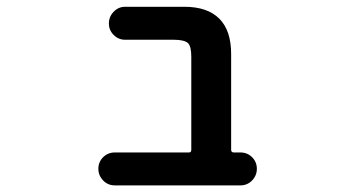

<svg xmlns="http://www.w3.org/2000/svg" viewBox="-20 -568 1040 569"><path d="M320.3 -18.6Q299.8 -18.6 285.6 -33.2Q271.5 -47.9 271.5 -67.9Q271.5 -87.9 285.6 -102.1Q299.8 -116.2 320.3 -116.2H540Q546.9 -116.2 546.9 -124V-399.4Q546.9 -430.7 537.1 -440.4Q525.4 -450.2 495.1 -450.2H350.6Q331.1 -450.2 316.9 -464.4Q302.7 -478.5 302.7 -498.5Q302.7 -518.6 316.9 -533.2Q331.1 -547.9 350.6 -547.9H526.4Q594.7 -547.9 629.9 -512.7Q665 -477.5 665 -408.2V-124Q665 -116.2 672.9 -116.2H692.4Q712.9 -116.2 727.1 -102.1Q741.2 -87.9 741.2 -67.9Q741.2 -47.9 727.1 -33.2Q712.9 -18.6 692.4 -18.6Z"/></svg>

Font: Rounded Mgen+ 2m medium
Style: Regular
Weight: 500
Designer: [Source Han Sans]
Ryoko NISHIZUKA  (kana & ideographs); Paul D. Hunt (Latin, Greek & Cyrillic); Wenlong ZHANG  (bopomofo
Version: Version 1.059.20150602